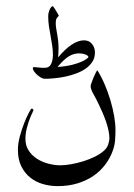

<svg xmlns="http://www.w3.org/2000/svg" viewBox="-20 -475 442 634"><path d="M361.3 -46.4Q361.3 -26.9 359.9 -10.3Q358.4 6.3 352.1 23.4Q343.3 47.9 327.1 69.1Q311 90.3 288.1 106Q265.1 121.6 235.6 130.6Q206.1 139.6 170.4 139.6Q145.5 139.6 121.8 132.8Q98.1 126 79.8 111.3Q61.5 96.7 50.3 74Q39.1 51.3 39.1 19.5Q39.1 -0.5 45.4 -24.2Q51.8 -47.9 59.8 -68.4Q67.9 -88.9 75.2 -102.5Q82.5 -116.2 84 -116.2Q86.4 -116.2 88.4 -115.2Q90.3 -114.3 90.3 -110.4Q90.3 -109.4 86.2 -101.1Q82 -92.8 77.1 -79.6Q72.3 -66.4 68.1 -50Q64 -33.7 64 -16.1Q64 5.9 74.7 22.2Q85.4 38.6 102.3 49.3Q119.1 60.1 139.6 65.4Q160.2 70.8 179.2 70.8Q195.8 70.8 215.8 67.1Q235.8 63.5 255.4 57.4Q274.9 51.3 292.5 42.7Q310.1 34.2 321.8 23.9Q333.5 14.2 337.4 1.7Q341.3 -10.7 341.3 -17.6Q341.3 -29.8 338.4 -43.7Q335.4 -57.6 330.6 -72Q325.7 -86.4 319.6 -100.8Q313.5 -115.2 307.1 -128.4Q297.4 -148.9 288.3 -164.8Q279.3 -180.7 279.3 -190.4Q279.3 -193.8 282.2 -201.9Q285.2 -210 288.8 -218.8Q292.5 -227.5 296.1 -234.6Q299.8 -241.7 301.3 -243.2Q314.9 -221.7 325.9 -195.8Q336.9 -169.9 344.7 -143.6Q352.5 -117.2 356.9 -92Q361.3 -66.9 361.3 -46.4ZM293.5 -301.3Q293.5 -284.2 285.2 -271.2Q276.9 -258.3 263.4 -248.8Q250 -239.3 232.4 -232.7Q214.8 -226.1 196.5 -222.2Q178.2 -218.3 160.2 -216.6Q142.1 -214.8 127.9 -214.8Q122.1 -214.8 115.2 -218.8Q108.4 -222.7 102.5 -228Q96.7 -233.4 92.5 -239.3Q88.4 -245.1 88.4 -249Q88.4 -253.4 92.3 -253.4Q97.7 -253.4 106.9 -252.2Q116.2 -251 126 -251Q136.2 -251 141.8 -255.1Q147.5 -259.3 150.4 -267.6Q152.8 -274.4 153.8 -281.5Q154.8 -288.6 154.8 -292.5Q154.8 -309.1 152.3 -325Q149.9 -340.8 147 -356.7Q144 -372.6 141.6 -388.4Q139.2 -404.3 139.2 -421.4Q139.2 -427.2 140.6 -433.1Q142.1 -439 144.3 -443.8Q146.5 -448.7 149.2 -451.7Q151.9 -454.6 154.3 -454.6Q155.3 -454.6 158.4 -449.7Q161.6 -444.8 165.3 -439Q168.9 -433.1 171.6 -428.2Q174.3 -423.3 174.3 -422.9Q170.4 -419.4 167.2 -414.6Q164.1 -409.7 164.1 -399.9Q164.1 -390.1 165.5 -381.3Q167 -372.6 168.7 -362.8Q170.4 -353 171.9 -341.6Q173.3 -330.1 173.3 -314.9Q173.3 -301.8 171.9 -285.6Q219.2 -341.8 257.3 -341.8Q274.4 -341.8 283.9 -329.8Q293.5 -317.9 293.5 -301.3ZM272 -286.6Q272 -289.1 269 -291.3Q266.1 -293.5 261.7 -295.2Q257.3 -296.9 252 -297.9Q246.6 -298.8 242.2 -298.8Q232.9 -298.8 224.6 -296.6Q216.3 -294.4 207.8 -289.3Q199.2 -284.2 189.9 -275.4Q180.7 -266.6 169.9 -253.9Q198.7 -255.9 218.3 -261Q237.8 -266.1 249.8 -271.5Q261.7 -276.9 266.8 -281.2Q272 -285.6 272 -286.6Z"/></svg>

Font: Scheherazade
Style: Regular
Weight: 400
Designer: SIL International
Foundry: SIL International
Version: Version 2.100 (build 932/914)